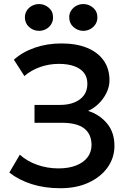

<svg xmlns="http://www.w3.org/2000/svg" viewBox="-20 -934 650 968"><path d="M284.5 15Q205.5 15 140.5 -5.5Q75.5 -26 27 -64L80 -154Q116 -121.5 167 -103.2Q218 -85 275 -85Q326 -85 363.2 -99.5Q400.5 -114 420.8 -140.2Q441 -166.5 441.5 -202Q441.5 -257.5 404.8 -286.2Q368 -315 290.5 -315H154V-405H282Q324.5 -405 355.5 -417.8Q386.5 -430.5 403.5 -454.2Q420.5 -478 420.5 -511.5Q420.5 -544 403.8 -566.2Q387 -588.5 354.8 -600.2Q322.5 -612 276.5 -612Q227 -612 181.5 -595.8Q136 -579.5 103 -550.5L50 -633Q94 -672.5 156.2 -693.8Q218.5 -715 290 -715Q364.5 -715 419 -692.8Q473.5 -670.5 502.8 -628.8Q532 -587 532 -529.5Q532 -496.5 516.5 -465.2Q501 -434 476.2 -410.2Q451.5 -386.5 424 -375Q482.5 -356.5 519.8 -311.5Q557 -266.5 557 -199Q557 -198 557 -197Q556.5 -138 522.5 -90Q488.5 -42 427.2 -13.5Q366 15 284.5 15ZM177 -778.5Q148.5 -778.5 127 -797.5Q105.5 -816.5 105.5 -846.5Q105.5 -866 115.5 -881.2Q125.5 -896.5 141.8 -905Q158 -913.5 177 -913.5Q204.5 -913.5 226 -895Q247.5 -876.5 247.5 -846.5Q247.5 -826.5 237.8 -811.2Q228 -796 211.8 -787.2Q195.5 -778.5 177 -778.5ZM400 -778.5Q372 -778.5 350.5 -797.5Q329 -816.5 329 -846.5Q329 -866 338.8 -881Q348.5 -896 364.8 -904.8Q381 -913.5 400 -913.5Q428 -913.5 449.5 -895Q471 -876.5 471 -846.5Q471 -826.5 461 -811.2Q451 -796 434.8 -787.2Q418.5 -778.5 400 -778.5Z"/></svg>

Font: Geologica EX
Style: Regular
Weight: 400
Designer: Sindre Bremnes, Frode Helland
Foundry: Monokrom Skriftforlag AS
Version: Version 1.010;gftools[0.9.28]